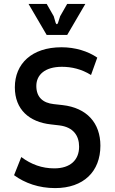

<svg xmlns="http://www.w3.org/2000/svg" viewBox="-20 -953 589 983"><path d="M262 10C408 10 494 -75 494 -207C494 -323 425 -401 300 -415L255 -420C200 -426 166 -455 166 -513C166 -569 209 -611 297 -611C347 -611 398 -599 446 -569L478 -658C430 -691 365 -711 295 -711C142 -711 56 -626 56 -506C56 -392 130 -328 241 -316L284 -311C356 -302 385 -258 385 -202C385 -134 340 -91 258 -91C195 -91 140 -111 89 -149L52 -56C108 -15 180 10 262 10ZM219 -774H324L417 -933H324L288 -870L277 -836C274 -827 268 -827 265 -836L255 -870L219 -933H126Z"/></svg>

Font: Finlandica Medium
Style: Regular
Weight: 500
Designer: Niklas Ekholm, Juho Hiilivirta, Jaakko Suomalainen
Foundry: Helsinki Type Studio
Version: Version 2.000;Glyphs 3.2 (3202)